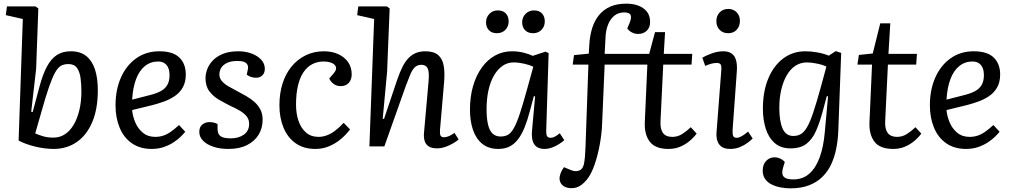

<svg xmlns="http://www.w3.org/2000/svg" viewBox="-20 -802 5545 1052"><path d="M274 14Q250 14 223 10.5Q196 7 170 0.5Q144 -6 121 -14.5Q98 -23 82 -32L105 -698L12 -719L18 -767H174L190 -756L178 -425L151 -190L159 -188L196 -326Q214 -394 237 -437Q260 -480 291.5 -500.5Q323 -521 368 -521Q420 -521 452.5 -495Q485 -469 500.5 -421.5Q516 -374 516 -308Q516 -204 485 -132Q454 -60 399.5 -23Q345 14 274 14ZM355 -451Q331 -451 314 -441.5Q297 -432 281.5 -404Q266 -376 248 -324Q230 -272 206 -186L173 -71Q191 -63 215.5 -55.5Q240 -48 273 -48Q308 -48 336 -66.5Q364 -85 384 -119Q404 -153 415 -199.5Q426 -246 426 -301Q426 -339 421.5 -373.5Q417 -408 402 -429.5Q387 -451 355 -451Z M853 -521Q928 -521 963 -486.5Q998 -452 998 -394Q998 -352 981.5 -323Q965 -294 937.5 -275.5Q910 -257 878 -245.5Q846 -234 815 -226L704 -199Q707 -166 721 -132Q735 -98 762.5 -75Q790 -52 831 -52Q853 -52 873.5 -58.5Q894 -65 915 -79.5Q936 -94 961 -117L995 -80Q986 -69 970.5 -53.5Q955 -38 931.5 -22.5Q908 -7 878 3.5Q848 14 811 14Q747 14 702.5 -17Q658 -48 635.5 -102.5Q613 -157 613 -225Q613 -311 643 -378Q673 -445 727 -483Q781 -521 853 -521ZM909 -391Q909 -411 903 -427.5Q897 -444 883 -454.5Q869 -465 846 -465Q805 -465 774 -440Q743 -415 725.5 -368.5Q708 -322 704 -256L805 -282Q840 -291 863 -304Q886 -317 897.5 -338Q909 -359 909 -391Z M1244 -44Q1288 -44 1316.5 -64.5Q1345 -85 1345 -123Q1345 -148 1331 -165Q1317 -182 1294 -195.5Q1271 -209 1244 -221Q1212 -237 1180 -255.5Q1148 -274 1127 -302Q1106 -330 1106 -374Q1106 -396 1115 -421.5Q1124 -447 1145 -469.5Q1166 -492 1200.5 -506.5Q1235 -521 1286 -521Q1326 -521 1359 -508.5Q1392 -496 1411.5 -474.5Q1431 -453 1431 -425Q1431 -402 1417.5 -389Q1404 -376 1383 -376Q1366 -376 1352.5 -381.5Q1339 -387 1332 -393L1338 -422Q1343 -442 1330 -455Q1317 -468 1282 -468Q1245 -468 1223 -457Q1201 -446 1191.5 -429.5Q1182 -413 1182 -394Q1182 -374 1195.5 -358Q1209 -342 1231.5 -329Q1254 -316 1279 -303Q1304 -290 1328.5 -276Q1353 -262 1373.5 -244Q1394 -226 1406.5 -202Q1419 -178 1419 -146Q1419 -100 1397 -64Q1375 -28 1333.5 -7Q1292 14 1232 14Q1185 14 1149 2Q1113 -10 1092.5 -31Q1072 -52 1072 -79Q1072 -107 1089 -120Q1106 -133 1128 -133Q1140 -133 1152.5 -130Q1165 -127 1172 -122V-96Q1172 -68 1188 -56Q1204 -44 1244 -44Z M1755 -521Q1799 -521 1833 -505.5Q1867 -490 1887 -462Q1907 -434 1907 -394Q1907 -366 1891 -348Q1875 -330 1846 -330Q1825 -330 1808.5 -342Q1792 -354 1784 -372L1805 -396Q1825 -418 1821 -433.5Q1817 -449 1798 -457Q1779 -465 1753 -465Q1719 -465 1691 -450.5Q1663 -436 1643 -406.5Q1623 -377 1612.5 -332.5Q1602 -288 1602 -228Q1602 -180 1615.5 -140Q1629 -100 1656.5 -76Q1684 -52 1725 -52Q1748 -52 1771 -60.5Q1794 -69 1817 -86.5Q1840 -104 1863 -129L1898 -93Q1889 -81 1872.5 -63Q1856 -45 1831.5 -27.5Q1807 -10 1776 2Q1745 14 1707 14Q1644 14 1600 -17Q1556 -48 1533.5 -102.5Q1511 -157 1511 -225Q1511 -290 1528 -344Q1545 -398 1577.5 -437.5Q1610 -477 1655 -499Q1700 -521 1755 -521Z M2493 -38Q2484 -30 2470.5 -21.5Q2457 -13 2441 -5.5Q2425 2 2408 6.5Q2391 11 2376 11Q2346 11 2329.5 0.5Q2313 -10 2307 -29Q2301 -48 2303 -72L2328 -354Q2333 -407 2323.5 -427Q2314 -447 2289 -447Q2267 -447 2253 -433.5Q2239 -420 2228 -394Q2217 -368 2203 -330L2086 0H2004L2030 -698L1937 -719L1943 -767H2099L2115 -756L2101 -409L2077 -152L2084 -150L2157 -367Q2171 -407 2185.5 -436Q2200 -465 2218.5 -484Q2237 -503 2259.5 -512Q2282 -521 2310 -521Q2356 -521 2380 -501Q2404 -481 2411 -442.5Q2418 -404 2413 -348L2391 -93Q2389 -69 2393.5 -59.5Q2398 -50 2414 -50Q2425 -50 2440.5 -56.5Q2456 -63 2470 -74Z M2973 -90Q2972 -65 2977.5 -56Q2983 -47 2998 -47Q3008 -47 3020.5 -53.5Q3033 -60 3047 -72L3072 -34Q3061 -24 3043 -12.5Q3025 -1 3004.5 6.5Q2984 14 2963 14Q2938 14 2921.5 3Q2905 -8 2898.5 -30.5Q2892 -53 2895 -86L2912 -274L2905 -275L2883 -193Q2870 -143 2854.5 -104.5Q2839 -66 2819 -39.5Q2799 -13 2772.5 0.5Q2746 14 2710 14Q2657 14 2622.5 -14Q2588 -42 2571.5 -90.5Q2555 -139 2555 -201Q2555 -272 2572 -330.5Q2589 -389 2620 -432Q2651 -475 2693 -498Q2735 -521 2785 -521Q2820 -521 2850.5 -513Q2881 -505 2899 -496L2969 -519L2986 -511ZM2723 -54Q2747 -54 2764 -64Q2781 -74 2796.5 -102Q2812 -130 2829 -181.5Q2846 -233 2869 -317L2902 -436Q2883 -446 2852 -453Q2821 -460 2794 -460Q2761 -460 2734 -441.5Q2707 -423 2687 -389Q2667 -355 2656.5 -308Q2646 -261 2646 -205Q2646 -153 2654 -119.5Q2662 -86 2679 -70Q2696 -54 2723 -54ZM2643 -680Q2643 -707 2661.5 -726Q2680 -745 2707 -745Q2736 -745 2751.5 -728.5Q2767 -712 2767 -685Q2767 -657 2749 -638.5Q2731 -620 2702 -620Q2675 -620 2659 -636.5Q2643 -653 2643 -680ZM2841 -680Q2841 -707 2859.5 -726Q2878 -745 2906 -745Q2934 -745 2949.5 -728.5Q2965 -712 2965 -685Q2965 -657 2947 -638.5Q2929 -620 2901 -620Q2873 -620 2857 -636.5Q2841 -653 2841 -680Z M3113 229Q3082 229 3065 215.5Q3048 202 3046 180Q3045 166 3051 149Q3057 132 3070 114L3111 131Q3137 141 3157.5 130.5Q3178 120 3182 82Q3184 70 3185 57.5Q3186 45 3186.5 32Q3187 19 3188 5.5Q3189 -8 3189 -23L3204 -448H3118L3125 -500L3206 -508L3209 -559Q3212 -607 3224.5 -647.5Q3237 -688 3261.5 -718.5Q3286 -749 3323 -765.5Q3360 -782 3412 -782Q3449 -782 3478 -771Q3507 -760 3524.5 -738Q3542 -716 3542 -681Q3542 -651 3523.5 -633.5Q3505 -616 3476 -616Q3459 -616 3443 -624Q3427 -632 3417 -646L3429 -675Q3439 -699 3437 -712Q3435 -725 3425 -729.5Q3415 -734 3401 -734Q3368 -734 3346 -716Q3324 -698 3312 -668Q3300 -638 3298 -602L3293 -507H3537L3569 -626H3624L3617 -507H3773L3769 -448H3614L3599 -137Q3597 -95 3612.5 -73.5Q3628 -52 3664 -52Q3693 -52 3717.5 -67.5Q3742 -83 3765 -105L3797 -70Q3780 -47 3756 -27.5Q3732 -8 3704 3Q3676 14 3643 14Q3570 14 3540 -26Q3510 -66 3513 -133L3527 -448H3293L3279 -122Q3277 -69 3266 -9Q3255 51 3237 102.5Q3219 154 3194 184Q3182 198 3169 208.5Q3156 219 3142 224Q3128 229 3113 229Z M3932 -416Q3934 -439 3929 -448Q3924 -457 3907 -457Q3894 -457 3879.5 -453.5Q3865 -450 3844 -441L3828 -486Q3847 -497 3879 -509Q3911 -521 3944 -521Q3971 -521 3988.5 -509Q4006 -497 4013 -472Q4020 -447 4017 -408L3994 -90Q3993 -68 3997 -57.5Q4001 -47 4017 -47Q4028 -47 4043.5 -55.5Q4059 -64 4079 -81L4104 -43Q4094 -33 4076 -19.5Q4058 -6 4034 4Q4010 14 3981 14Q3950 14 3933 1.5Q3916 -11 3910 -32Q3904 -53 3906 -77ZM3905 -686Q3905 -715 3923 -734Q3941 -753 3970 -753Q3989 -753 4003.5 -744.5Q4018 -736 4026 -721.5Q4034 -707 4034 -687Q4034 -658 4016.5 -639Q3999 -620 3970 -620Q3941 -620 3923 -638.5Q3905 -657 3905 -686Z M4517 -274 4510 -275 4487 -189Q4471 -130 4451 -84.5Q4431 -39 4398.5 -14Q4366 11 4311 11Q4258 11 4224.5 -18.5Q4191 -48 4175.5 -97.5Q4160 -147 4160 -206Q4160 -300 4189 -370.5Q4218 -441 4270.5 -481Q4323 -521 4393 -521Q4423 -521 4457.5 -515Q4492 -509 4521 -497L4559 -522L4589 -512L4573 -81Q4571 -34 4562 11.5Q4553 57 4535 96.5Q4517 136 4487 166Q4457 196 4413.5 213Q4370 230 4311 230Q4285 230 4258 225Q4231 220 4208.5 209Q4186 198 4172.5 179Q4159 160 4159 133Q4159 99 4178 79.5Q4197 60 4223 60Q4234 60 4244.5 63Q4255 66 4264.5 72Q4274 78 4280 86L4271 115Q4265 134 4266.5 149Q4268 164 4282 172.5Q4296 181 4327 181Q4379 181 4414.5 149.5Q4450 118 4471 60.5Q4492 3 4499 -76ZM4327 -57Q4351 -57 4369 -68Q4387 -79 4403 -107Q4419 -135 4436 -186Q4453 -237 4475 -316L4508 -437Q4489 -447 4456.5 -453.5Q4424 -460 4401 -460Q4366 -460 4338 -441.5Q4310 -423 4290.5 -389Q4271 -355 4260.5 -310Q4250 -265 4250 -211Q4250 -138 4268 -97.5Q4286 -57 4327 -57Z M4686 -501 4762 -509 4803 -674H4858L4848 -507H5004L5000 -448H4845L4830 -137Q4828 -95 4844 -73.5Q4860 -52 4895 -52Q4924 -52 4948.5 -67.5Q4973 -83 4996 -105L5028 -70Q5011 -47 4987 -27.5Q4963 -8 4935 3Q4907 14 4874 14Q4801 14 4771 -26Q4741 -66 4744 -133L4758 -448H4678Z M5315 -521Q5390 -521 5425 -486.5Q5460 -452 5460 -394Q5460 -352 5443.5 -323Q5427 -294 5399.5 -275.5Q5372 -257 5340 -245.5Q5308 -234 5277 -226L5166 -199Q5169 -166 5183 -132Q5197 -98 5224.5 -75Q5252 -52 5293 -52Q5315 -52 5335.5 -58.5Q5356 -65 5377 -79.5Q5398 -94 5423 -117L5457 -80Q5448 -69 5432.5 -53.5Q5417 -38 5393.5 -22.5Q5370 -7 5340 3.5Q5310 14 5273 14Q5209 14 5164.5 -17Q5120 -48 5097.5 -102.5Q5075 -157 5075 -225Q5075 -311 5105 -378Q5135 -445 5189 -483Q5243 -521 5315 -521ZM5371 -391Q5371 -411 5365 -427.5Q5359 -444 5345 -454.5Q5331 -465 5308 -465Q5267 -465 5236 -440Q5205 -415 5187.5 -368.5Q5170 -322 5166 -256L5267 -282Q5302 -291 5325 -304Q5348 -317 5359.5 -338Q5371 -359 5371 -391Z"/></svg>

Font: Literata
Style: Italic
Weight: 400
Italic angle: -2°
Designer: Latin by Veronika Burian and Jose Scaglione. Greek by Irene Vlachou. Cyrillic by Vera Evstafieva
Foundry: TypeTogether
Version: Version 3.103;gftools[0.9.29]